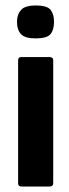

<svg xmlns="http://www.w3.org/2000/svg" viewBox="-20 -680 252 700"><path d="M177 -601Q177 -571 164 -555.5Q151 -540 110 -540Q71 -540 56.5 -555.5Q42 -571 42 -601Q42 -627 56.5 -643.5Q71 -660 110 -660Q153 -660 165 -643.5Q177 -627 177 -601ZM174 -12Q174 0 160 0H58Q46 0 46 -12V-460Q46 -472 58 -472H160Q174 -472 174 -460Z"/></svg>

Font: Glory
Style: Bold
Weight: 700
Designer: Robert Leuschke
Foundry: Robert Leuschke
Version: Version 1.011